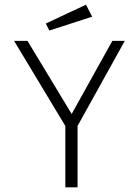

<svg xmlns="http://www.w3.org/2000/svg" viewBox="-20 -797 590 817"><path d="M258 0V-261L40 -623H97L285 -312L458 -623H511L310 -261V0ZM190 -667 175 -697 346 -777 372 -726Z"/></svg>

Font: Inconsolata SemiExpanded Light
Style: Regular
Weight: 300
Width: 6
Monospace: yes
Designer: Raph Levien, Cyreal, Brenton Simpson
Foundry: Raph Levien, Cyreal, Google
Version: Version 3.001; ttfautohint (v1.8.2.53-6de2)